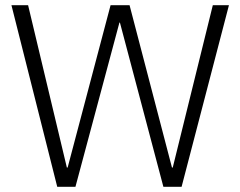

<svg xmlns="http://www.w3.org/2000/svg" viewBox="-20 -718 924 738"><path d="M200 0 24 -698H88L237 -74H240L405 -698H478L641 -74H644L798 -698H860L678 0H608L441 -631H439L270 0Z"/></svg>

Font: IBM Plex Sans Thai Looped Light
Style: Regular
Weight: 300
Designer: Mike Abbink, Paul van der Laan, Pieter van Rosmalen, Ben Mitchell, Mark Frömberg
Foundry: Bold Monday
Version: Version 1.1